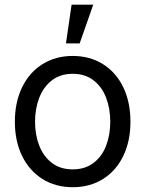

<svg xmlns="http://www.w3.org/2000/svg" viewBox="-20 -771 607 802"><path d="M42.1 -262.4Q42.1 -344.3 72.5 -406.6Q102.9 -468.9 157.6 -503.1Q212.4 -537.3 283.8 -537.3Q355.3 -537.3 410 -503.1Q464.8 -468.9 494.8 -406.6Q524.9 -344.3 524.9 -262.4Q524.9 -181.3 494.8 -119.3Q464.8 -57.3 410 -23.1Q355.3 11 283.8 11Q212.4 11 157.6 -23.1Q102.9 -57.3 72.5 -119.3Q42.1 -181.3 42.1 -262.4ZM440.6 -262.4Q440.6 -317.3 423.3 -362.7Q406.1 -408.1 370.7 -435.4Q335.3 -462.7 283.8 -462.7Q232 -462.7 196.8 -435.4Q161.6 -408.1 144 -362.7Q126.4 -317.3 126.4 -262.4Q126.4 -207.9 144 -162.6Q161.6 -117.4 196.8 -90.5Q232 -63.5 283.8 -63.5Q335.3 -63.5 370.7 -90.5Q406.1 -117.4 423.3 -162.6Q440.6 -207.9 440.6 -262.4ZM279 -751.4H369.5L312.8 -589.8H255.5Z"/></svg>

Font: Pretendard Variable
Style: Regular
Weight: 400
Designer: Base glyphs from Inter by Rasmus Andersson; Hangul glyphs from Noto Sans CJK(Source Han Sans) by Jang Soo-young and Kang
Foundry: Kil Hyung-jin
Version: Version 1.100;FEAKit 1.0